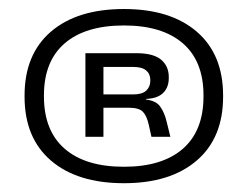

<svg xmlns="http://www.w3.org/2000/svg" viewBox="-20 -670 549 426"><path d="M255 -263.5Q151.5 -263.5 93 -313.8Q34.5 -364 34.5 -455.5V-458Q34.5 -549.5 93 -599.8Q151.5 -650 255 -650Q358 -650 416.5 -599.8Q475 -549.5 475 -458V-455.5Q475 -364 416.5 -313.8Q358 -263.5 255 -263.5ZM255 -300Q340 -300 385.8 -340Q431.5 -380 431.5 -456V-458.5Q431.5 -534 385.8 -573.8Q340 -613.5 255 -613.5Q169.5 -613.5 123.5 -573.8Q77.5 -534 77.5 -458.5V-456Q77.5 -380 123.5 -340Q169.5 -300 255 -300ZM316 -366.5 310 -393.5Q305.5 -413.5 296.8 -422.2Q288 -431 265.5 -431H194.5V-460.5H275.5Q295.5 -460.5 304.5 -469Q313.5 -477.5 313.5 -491V-492.5Q313.5 -506 304.2 -513.8Q295 -521.5 275 -521.5H194.5V-552H282.5Q320 -552 337.2 -537.8Q354.5 -523.5 354.5 -499V-497Q354.5 -476 342 -463.8Q329.5 -451.5 304 -450.5V-445.5L295.5 -450Q324 -448.5 334.5 -434.8Q345 -421 350 -399L358 -366.5ZM169.5 -366.5V-552H209.5V-447.5V-435V-366.5Z"/></svg>

Font: Anek Gujarati Expanded
Style: Regular
Weight: 400
Width: 7
Designer: Mrunmayee Ghaisas (Gujarati), Yesha Goshar (Latin)
Foundry: Ek Type
Version: Version 1.003